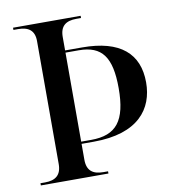

<svg xmlns="http://www.w3.org/2000/svg" viewBox="-81 -785 774 856"><g transform="rotate(-10 306.5 -357.0)"><path d="M35 0H341V-10H320C273 -10 246 -29 246 -79V-151H301C504 -151 577 -252 577 -371C577 -501 496 -574 323 -574H246V-635C246 -685 273 -704 320 -704H341V-714H35V-704H56C103 -704 130 -685 130 -637V-80C130 -30 103 -10 56 -10H35ZM291 -161H246V-564H306C411 -564 452 -507 452 -367C452 -220 406 -161 291 -161Z"/></g></svg>

Font: Noto Serif Display Medium
Style: Regular
Weight: 500
Designer: Monotype Design Team
Foundry: Monotype Imaging Inc.
Version: Version 2.009